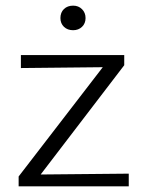

<svg xmlns="http://www.w3.org/2000/svg" viewBox="-20 -660 512 680"><path d="M239 -553Q219 -553 206.5 -565Q194 -577 194 -596Q194 -616 206.5 -628Q219 -640 239 -640Q258 -640 270.5 -627.5Q283 -615 283 -596Q283 -577 270.5 -565Q258 -553 239 -553ZM124 -42 436 -45V0H46V-35L344 -422L54 -419V-465H420V-429Z"/></svg>

Font: EauTestSC Semilight
Style: Regular
Weight: 300
Designer: Christian Thalmann (Catharsis Fonts)
Version: Version 0.001;PS 000.001;hotconv 1.0.88;makeotf.lib2.5.64775